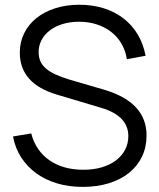

<svg xmlns="http://www.w3.org/2000/svg" viewBox="-20 -754 656 790"><path d="M320 15Q263 15 214.8 0.5Q166.5 -14 129.2 -41Q92 -68 67.2 -106.2Q42.5 -144.5 33.5 -192.5L108.5 -205Q117.5 -169.5 136.5 -141.8Q155.5 -114 183 -94.8Q210.5 -75.5 245.8 -65.5Q281 -55.5 323 -55.5Q364.5 -55.5 398.5 -65.5Q432.5 -75.5 456.8 -93.8Q481 -112 494.5 -137.5Q508 -163 508 -194Q508 -277 397.5 -310L215 -364.5Q61.5 -409.5 61.5 -537.5Q61.5 -581 79.5 -617.2Q97.5 -653.5 129.8 -679.5Q162 -705.5 207.2 -720Q252.5 -734.5 306.5 -734.5Q360.5 -734.5 406.8 -720Q453 -705.5 488.2 -678.2Q523.5 -651 546.8 -612Q570 -573 579 -524.5L502 -510.5Q496.5 -545.5 480 -574Q463.5 -602.5 437.8 -622.5Q412 -642.5 378.5 -653.5Q345 -664.5 305.5 -664.5Q268 -664.5 237.2 -655Q206.5 -645.5 184.8 -628.8Q163 -612 151 -589.2Q139 -566.5 139 -540Q139 -519 146 -502.5Q153 -486 168.5 -472.5Q184 -459 208.2 -447.8Q232.5 -436.5 267.5 -426L408 -385Q495 -359.5 539 -312.5Q583 -265.5 583 -196.5Q583 -148.5 564.2 -109.5Q545.5 -70.5 511 -42.8Q476.5 -15 428 0Q379.5 15 320 15Z"/></svg>

Font: Vela Sans
Style: Regular
Weight: 400
Designer: Principal design: Mikhail Sharanda - project Manrope.
Design modification: Ravid Balaliev
Foundry: Mikhail Sharanda
Version: Version 1.001;August 23, 2023;FontCreator 14.0.0.2901 64-bit